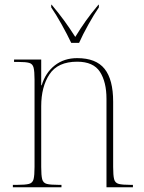

<svg xmlns="http://www.w3.org/2000/svg" viewBox="-20 -786 604 806"><path d="M34 0V-10H52Q86 -10 101.5 -14Q117 -18 121 -34Q125 -50 125 -85V-452Q125 -486 121 -502Q117 -518 102.5 -522Q88 -526 58 -526H39V-536H153V-428H155Q171 -481 210 -511.5Q249 -542 304 -542Q383 -542 419 -497Q455 -452 455 -359V-85Q455 -50 459 -34Q463 -18 478.5 -14Q494 -10 527 -10H538V0H427V-371Q427 -442 399.5 -484.5Q372 -527 304 -527Q223 -527 188 -474.5Q153 -422 153 -340V-85Q153 -50 157 -34Q161 -18 176.5 -14Q192 -10 226 -10H238V0ZM279 -606Q263 -640 239 -683Q215 -726 195 -755V-766H197Q228 -729 250.5 -698Q273 -667 296 -631Q318 -667 340 -698Q362 -729 393 -766H395V-755Q375 -726 351 -683Q327 -640 312 -606Z"/></svg>

Font: Noto Serif Display SemiCondensed Thin
Style: Regular
Weight: 100
Width: 4
Designer: Monotype Design Team
Foundry: Monotype Imaging Inc.
Version: Version 2.009